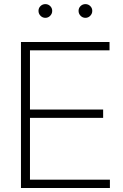

<svg xmlns="http://www.w3.org/2000/svg" viewBox="-20 -937 611 957"><path d="M84.5 0V-727.5H525.9V-686H129.4V-391.1H494.1V-349.6H129.4V-41.5H527.8V0ZM405.8 -848.1Q391.6 -848.1 381.6 -858.4Q371.6 -868.7 371.6 -882.8Q371.6 -897 381.6 -906.7Q391.6 -916.5 405.8 -916.5Q419.9 -916.5 429.9 -906.7Q439.9 -897 439.9 -882.8Q439.9 -868.7 429.9 -858.4Q419.9 -848.1 405.8 -848.1ZM206.1 -848.1Q191.9 -848.1 181.9 -858.4Q171.9 -868.7 171.9 -882.8Q171.9 -897 181.9 -906.7Q191.9 -916.5 206.1 -916.5Q220.2 -916.5 230.2 -906.7Q240.2 -897 240.2 -882.8Q240.2 -868.7 230.2 -858.4Q220.2 -848.1 206.1 -848.1Z"/></svg>

Font: Inter 28pt ExtraLight
Style: Regular
Weight: 250
Designer: Rasmus Andersson
Foundry: rsms
Version: Version 4.001;git-66647c0bb